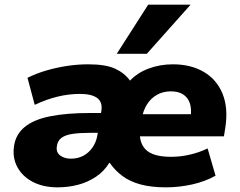

<svg xmlns="http://www.w3.org/2000/svg" viewBox="-20 -793 1029 824"><path d="M227 11Q166 11 121.5 -12Q77 -35 55 -75Q33 -115 40 -165Q47 -216 86 -248Q125 -280 195.5 -294Q266 -308 365 -308H439L427 -223H369Q323 -223 292 -218.5Q261 -214 244 -201.5Q227 -189 224 -165Q220 -139 238.5 -125.5Q257 -112 284 -112Q314 -112 337.5 -124.5Q361 -137 377 -160Q393 -183 398 -213L415 -317Q421 -355 397 -372.5Q373 -390 323 -390Q276 -390 228 -378.5Q180 -367 129 -343L98 -459Q136 -478 179 -490.5Q222 -503 267.5 -510Q313 -517 359 -517Q433 -517 473.5 -498.5Q514 -480 538 -447Q570 -481 618.5 -499Q667 -517 722 -517Q799 -517 854.5 -484.5Q910 -452 935 -391Q960 -330 947 -245L941 -208H552L566 -303H814L798 -289Q803 -324 795 -349Q787 -374 766.5 -387.5Q746 -401 713 -401Q680 -401 653.5 -386Q627 -371 610.5 -344.5Q594 -318 588 -282L582 -247Q573 -186 603.5 -153Q634 -120 714 -120Q755 -120 795.5 -129.5Q836 -139 871 -156L905 -39Q861 -14 805 -1.5Q749 11 692 11Q629 11 583 -1.5Q537 -14 505 -38Q473 -62 451 -94H449Q427 -58 392 -34.5Q357 -11 315 0Q273 11 227 11ZM481 -562 616 -773H798L610 -562Z"/></svg>

Font: Nunito Sans 7pt Black
Style: Italic
Weight: 900
Italic angle: -9°
Version: Version 3.101;gftools[0.9.27]